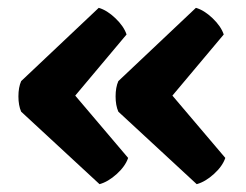

<svg xmlns="http://www.w3.org/2000/svg" viewBox="-20 -501 629 490"><path d="M551 -413 420 -257 555 -98Q548 -77 526 -57Q504 -37 482 -31L282 -216Q275 -232 275 -255Q275 -278 282 -294L480 -481Q501 -475 522.5 -454.5Q544 -434 551 -413ZM303 -413 172 -257 307 -98Q300 -77 278 -57Q256 -37 234 -31L34 -216Q27 -232 27 -255Q27 -278 34 -294L232 -481Q253 -475 274.5 -454.5Q296 -434 303 -413Z"/></svg>

Font: Signika
Style: Semibold
Weight: 600
Designer: Anna Giedrys
Foundry: Anna Giedrys
Version: Version 1.001